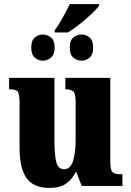

<svg xmlns="http://www.w3.org/2000/svg" viewBox="-20 -922 651 952"><path d="M251 -771Q262 -786 276 -809Q290 -832 303.5 -857Q317 -882 326 -902H471V-893Q464 -883 446.5 -865.5Q429 -848 405.5 -827.5Q382 -807 358.5 -789.5Q335 -772 316 -761H251ZM192 -621Q171 -621 153 -636Q135 -651 135 -686Q135 -722 153 -736.5Q171 -751 192 -751Q214 -751 232.5 -736.5Q251 -722 251 -686Q251 -651 232.5 -636Q214 -621 192 -621ZM385 -621Q362 -621 344 -636Q326 -651 326 -686Q326 -722 344 -736.5Q362 -751 385 -751Q406 -751 424 -736.5Q442 -722 442 -686Q442 -651 424 -636Q406 -621 385 -621ZM227 10Q146 10 111.5 -39Q77 -88 77 -188V-407Q77 -450 70 -464.5Q63 -479 29 -479H25V-536H250V-226Q250 -155 259 -119Q268 -83 298 -83Q329 -83 342 -123Q355 -163 355 -232V-418Q355 -460 342.5 -469.5Q330 -479 307 -479H304V-536H527V-119Q527 -76 540 -67Q553 -58 576 -58H587V0H385L359 -68H355Q336 -30 305 -10Q274 10 227 10Z"/></svg>

Font: Noto Serif Condensed Black
Style: Regular
Weight: 900
Width: 3
Designer: Monotype Design Team
Foundry: Monotype Imaging Inc.
Version: Version 2.015; ttfautohint (v1.8.4.7-5d5b)